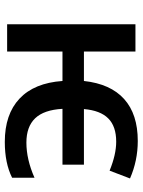

<svg xmlns="http://www.w3.org/2000/svg" viewBox="84 -674 600 808"><g transform="rotate(90 384.0 -270.0)"><path d="M577.1 9.8Q460.9 9.8 395 -52.2Q329.1 -114.3 320.8 -232.9H196.8V0H82V-540H196.8V-323.2H320.8Q333 -435.1 396.7 -492.4Q460.4 -549.8 573.2 -549.8Q656.2 -549.8 731 -517.1L698.2 -431.2Q630.4 -459 576.2 -459Q511.7 -459 478.3 -425.5Q444.8 -392.1 439 -323.2H672.9V-232.9H438Q442.4 -154.8 477.8 -117.9Q513.2 -81.1 580.1 -81.1Q650.9 -81.1 728 -115.2V-21Q667 9.8 577.1 9.8Z"/></g></svg>

Font: Open Sans
Style: SemiBold
Weight: 600
Foundry: Ascender Corporation
Version: Version 1.10